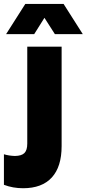

<svg xmlns="http://www.w3.org/2000/svg" viewBox="-70 -744 446 988"><path d="M-49.8 207V49.8Q-24.4 57.6 6.8 58.6Q41 58.1 55.7 43.5Q70.3 28.8 70.3 -4.9V-503.9H247.1V7.8Q247.1 114.3 196.5 169.4Q146 224.6 48.8 224.6Q-3.4 224.6 -49.8 207ZM60.1 -723.6H257.3L356 -568.4H212.4L158.7 -652.3L106 -568.4H-38.6Z"/></svg>

Font: Wanted Sans Black
Style: Regular
Weight: 900
Designer: Original Design by Kil Hyung-jin and Kang Hanbin, Wanted Lab, Inc; Hangeul from Source Han Sans by Jang Soo-young and Ka
Foundry: Wanted Lab, Inc.
Version: Version 1.003